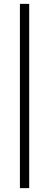

<svg xmlns="http://www.w3.org/2000/svg" viewBox="-20 -746 254 993"><path d="M83 -726H131V227H83Z"/></svg>

Font: Cairo Light
Style: Regular
Weight: 300
Designer: Mohamed Gaber, the designers of Titillium
Foundry: Kief Type Foundry
Version: Version 2.009; ttfautohint (v1.5.33-1714) -l 8 -r 50 -G 200 